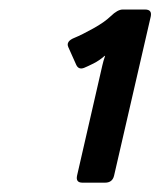

<svg xmlns="http://www.w3.org/2000/svg" viewBox="-20 -733 338 405"><path d="M124 -633.8Q118.7 -646 137.2 -653.3Q152.8 -659.7 176.5 -672.9Q200.2 -686 213.4 -698.7Q228 -712.9 238.8 -712.9H286.1Q301.3 -712.9 297.9 -697.8L220.7 -362.8Q217.3 -347.7 201.7 -347.7H153.8Q139.2 -347.7 142.6 -362.8L195.8 -594.7Q197.8 -604 201.7 -615.2H200.7Q189.9 -605.5 177.2 -599.1Q164.6 -592.8 157.2 -589.8Q145.5 -585.4 140.6 -596.7Z"/></svg>

Font: Istok
Style: Bold Italic
Weight: 700
Italic angle: -13°
Designer: Andrey V. Panov
Foundry: Andrey V. Panov
Version: Version 1.0.3